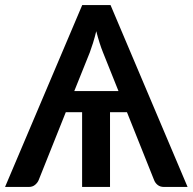

<svg xmlns="http://www.w3.org/2000/svg" viewBox="-26 -740 762 760"><path d="M716.5 0 411.5 -720H299.5L-6 0H88C98 0 106.3 -2.8 113 -8.5C119.7 -14.2 124.3 -20.3 127 -27L234.5 -296H299V0H409.5V-296H476.5L584 -27C587 -19.3 591.7 -12.9 598.2 -7.8C604.7 -2.6 613 0 623 0ZM268 -379.5 329.5 -532.5C333.5 -543.2 337.7 -555.7 342.2 -570C346.7 -584.3 351 -599.8 355 -616.5C359.3 -599.8 363.7 -584.4 368.2 -570.3C372.7 -556.1 377.2 -543.7 381.5 -533L443 -379.5Z"/></svg>

Font: Lato Semibold
Style: Regular
Weight: 600
Designer: Lukasz Dziedzic
Foundry: tyPoland Lukasz Dziedzic
Version: Version 2.006; 2014-01-15